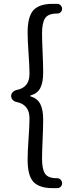

<svg xmlns="http://www.w3.org/2000/svg" viewBox="-20 -810 378 1001"><path d="M278.3 170.9H254.9Q185.5 170.9 154.8 138.7Q124 106.4 124 22.5Q124 -19.5 128.9 -87.9Q133.8 -156.2 133.8 -192.4Q133.8 -264.6 66.4 -278.3Q54.7 -280.3 46.4 -289.1Q38.1 -297.9 38.1 -309.6Q38.1 -321.3 46.4 -329.6Q54.7 -337.9 66.4 -340.8Q133.8 -353.5 133.8 -424.8Q133.8 -461.9 128.9 -530.8Q124 -599.6 124 -640.6Q124 -724.6 154.8 -757.3Q185.5 -790 254.9 -790H278.3Q289.1 -790 296.4 -782.2Q303.7 -774.4 303.7 -764.2Q303.7 -753.9 296.4 -746.6Q289.1 -739.3 278.3 -739.3H275.4Q231.4 -739.3 215.3 -715.3Q199.2 -691.4 199.2 -635.7Q199.2 -602.5 202.1 -537.6Q205.1 -472.7 205.1 -432.6Q205.1 -378.9 189.9 -350.6Q174.8 -322.3 139.6 -312.5Q137.7 -311.5 137.7 -309.6Q137.7 -307.6 139.6 -307.6Q174.8 -296.9 189.9 -268.1Q205.1 -239.3 205.1 -185.5Q205.1 -146.5 202.1 -81.1Q199.2 -15.6 199.2 17.6Q199.2 73.2 215.3 96.2Q231.4 119.1 275.4 119.1H278.3Q289.1 119.1 296.4 127Q303.7 134.8 303.7 145.5Q303.7 156.2 296.4 163.6Q289.1 170.9 278.3 170.9Z"/></svg>

Font: irohamaru Regular
Style: Regular
Weight: 400
Designer: [Source Han Sans]
Ryoko NISHIZUKA  (kana & ideographs); Paul D. Hunt (Latin, Greek & Cyrillic); Wenlong ZHANG  (bopomofo
Version: Version 1.00